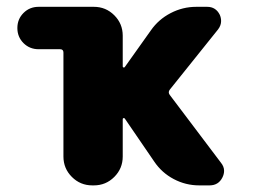

<svg xmlns="http://www.w3.org/2000/svg" viewBox="-20 -567 749 566"><path d="M167 -412.1Q167 -421.9 157.2 -421.9H93.8Q67.4 -421.9 49.3 -439.9Q31.2 -458 31.2 -484.4Q31.2 -510.7 49.3 -528.8Q67.4 -546.9 93.8 -546.9H256.8Q292 -546.9 316.9 -522Q341.8 -497.1 341.8 -461.9V-371.1Q341.8 -369.1 343.8 -368.2Q345.7 -367.2 347.7 -369.1L424.8 -477.5Q447.3 -509.8 482.9 -528.3Q518.6 -546.9 558.6 -546.9H590.8Q616.2 -546.9 627.9 -523.4Q631.8 -514.6 631.8 -504.9Q631.8 -492.2 623 -480.5L480.5 -302.7Q474.6 -294.9 480.5 -287.1L630.9 -87.9Q640.6 -76.2 640.6 -63.5Q640.6 -53.7 635.7 -43.9Q624 -20.5 597.7 -20.5H567.4Q527.3 -20.5 492.2 -39.1Q457 -57.6 434.6 -90.8L347.7 -217.8Q345.7 -219.7 343.8 -218.8Q341.8 -217.8 341.8 -215.8V-105.5Q341.8 -70.3 316.9 -45.4Q292 -20.5 256.8 -20.5H252Q216.8 -20.5 191.9 -45.4Q167 -70.3 167 -105.5Z"/></svg>

Font: Gen Jyuu GothicX Heavy
Style: Bold
Weight: 900
Designer: [Source Han Sans]
Ryoko NISHIZUKA  (kana & ideographs); Paul D. Hunt (Latin, Greek & Cyrillic); Wenlong ZHANG  (bopomofo
Version: Version 1.002.20150607